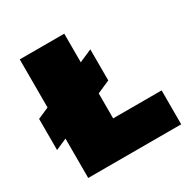

<svg xmlns="http://www.w3.org/2000/svg" viewBox="-149 -773 880 903"><g transform="rotate(-30 290.5 -322.0)"><path d="M317.9 -184.1H581.1V0H76.2V-213.9L15.1 -187V-356L76.2 -382.8V-644H317.9V-488.8L387.2 -519V-350.1L317.9 -319.8Z"/></g></svg>

Font: Kanit Black
Style: Regular
Weight: 900
Designer: Katatrad Team
Foundry: CadsonDemak
Version: Version 1.000;PS 001.000;hotconv 1.0.88;makeotf.lib2.5.64775